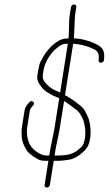

<svg xmlns="http://www.w3.org/2000/svg" viewBox="-20 -758 491 868"><path d="M216.1 -127C211 -103 207.9 -88 207 -82L202.7 -55H189.7C174.8 -55 159.1 -61.3 142.7 -74C117.7 -91.4 104.1 -118.4 102 -155C101.8 -159.7 101.6 -163.8 101.5 -167.5C101.4 -171.2 101.9 -176 102.8 -182L114.7 -257C115.8 -264.2 120.8 -272.2 129.5 -281C135.1 -287 135.2 -292.5 129.6 -297.5C124.1 -302.5 118.5 -302 112.9 -296C100.2 -283.2 92.8 -270.2 90.7 -257L78.7 -181C77.6 -174.3 77.2 -168.8 77.6 -164.5C77.9 -160.2 78 -155.7 77.9 -151C77.1 -127.3 85.2 -102.3 102 -76C107 -69.3 115 -62 126.1 -54C137.1 -46 146.7 -40.2 154.8 -36.5C162.9 -32.8 173.2 -31 185.9 -31H198.9L181.6 78C181.1 81.3 181.8 84.2 183.8 86.5C185.8 88.8 188.4 90 191.7 90C195.1 90 198.1 88.8 200.8 86.5C203.5 84.2 205.1 81.3 205.6 78L222.9 -31H247.9C255.3 -31 270.1 -32.7 292.4 -36C305.9 -38.1 321 -44.7 337.9 -56C357.8 -71.3 370.9 -85 377.4 -97C390.1 -125.7 392.9 -160.4 385.8 -201C383.7 -213.4 380 -224.9 374.8 -235.5C372 -241.2 368.2 -248.5 363.4 -257.6C358.7 -266.6 348.7 -276.8 333.6 -288L314 -303C299.6 -313 286.2 -321.3 273.9 -328L310.7 -560C324.9 -560 344 -556.7 368.2 -550C377.8 -547.4 390.3 -542.4 405.7 -535C420.7 -528.1 427.7 -515.1 426.6 -496L425.8 -485C425.3 -481.7 426.2 -479 428.5 -477C430.9 -475 433.8 -474.2 437.2 -474.5C444.6 -475.2 448.9 -479.4 450.1 -487L450.9 -498C452.5 -517.3 448.1 -532.4 437.8 -543.2C431.9 -549.4 418.9 -557 398.6 -566C391.2 -569.3 383.4 -572 375.4 -574C367.4 -576 361.2 -577.7 356.7 -579C349.4 -581.2 338.4 -582.8 323.5 -584H314.5C314.1 -586 314.2 -588.3 314.6 -591L318.8 -687L325 -726C325.5 -729.3 324.8 -732.2 322.8 -734.5C320.9 -736.8 318.2 -738 314.9 -738C311.6 -738 308.5 -736.8 305.8 -734.5C303.1 -732.2 301.5 -729.3 301 -726L294.8 -687C293.9 -681 293.2 -674.7 292.8 -668C293.1 -661.3 293 -654.3 292.5 -647C292 -639.7 291.6 -630.2 291.5 -618.5C291.3 -606.8 290.9 -597 290.3 -589L289.5 -584H281.5C269.5 -584 257.6 -580.7 245.9 -574C212.6 -555.1 184.9 -523.1 162.7 -478C158.8 -470 155.2 -456 152.1 -436L148.7 -414.9C147.3 -406.2 148.8 -396.7 153.2 -386.5C155.7 -380.8 161.3 -372.5 170.3 -361.4C179.2 -350.3 190.5 -341.5 204.1 -335C209.4 -331 214.9 -327.8 220.6 -325.5C226.2 -323.2 231.3 -321 236 -319L247.7 -314L225.1 -171ZM248.9 -170 269.7 -301C274.6 -298.3 279.3 -295.3 283.8 -292C288.2 -288.7 292.6 -285.7 296.8 -283L316.5 -268C324.8 -262 330.9 -257 334.6 -253C338.3 -249 343.3 -241.4 349.5 -230.3C355.8 -219.1 360 -206.7 362.1 -193C362.9 -187.7 363.9 -182.3 365 -177C367.7 -147.8 364.4 -123 355 -102.5C352.7 -97.5 343.2 -88.3 326.4 -75C322.2 -71.7 315.3 -68.2 305.7 -64.5C296.1 -60.8 288.3 -58.7 282.2 -58C276.1 -57.3 270.3 -56.7 264.9 -56C259.4 -55.3 253.6 -55 247.5 -55H226.7L231 -82C231.9 -88 233 -93.8 234.3 -99.5C235.5 -105.2 237.4 -114 240 -126ZM251.9 -340C251.2 -340 250.2 -340.3 249 -341C247.8 -341.7 245.3 -342.8 241.6 -344.5C237.8 -346.2 235 -347.3 233.1 -348C215.1 -355.2 198.7 -367.5 184 -385C175 -395.7 171.6 -407.7 173.7 -421L178.3 -450C186.6 -477.5 198.5 -500.2 214 -518L226.3 -532C230.9 -536 238.1 -541.7 247.8 -549C257.5 -556.3 267.5 -560 277.7 -560H286.7Z"/></svg>

Font: Proton
Style: SeBdIt
Weight: 500
Version: Version 1.017